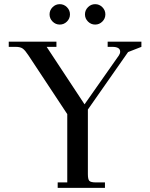

<svg xmlns="http://www.w3.org/2000/svg" viewBox="-20 -902 718 922"><path d="M22 -677V-702H251V-677H204L386 -401L551 -636Q557 -645 557 -654Q557 -677 519 -677H497V-702H659V-677L595 -652L402 -376V-66Q402 -41 409 -33.5Q416 -26 441 -26H484V0H257V-26H303V-354L116 -637Q101 -660 89.5 -668.5Q78 -677 55 -677ZM232.5 -798.5Q218 -813 218 -833Q218 -853 232.5 -867.5Q247 -882 267 -882Q287 -882 301.5 -867.5Q316 -853 316 -833Q316 -813 301.5 -798.5Q287 -784 267 -784Q247 -784 232.5 -798.5ZM402.5 -798.5Q388 -813 388 -833Q388 -853 402.5 -867.5Q417 -882 437 -882Q457 -882 471.5 -867.5Q486 -853 486 -833Q486 -813 471.5 -798.5Q457 -784 437 -784Q417 -784 402.5 -798.5Z"/></svg>

Font: Dihjauti
Style: Bold
Weight: 700
Designer: T. Christopher White
Version: Version 3.0.0